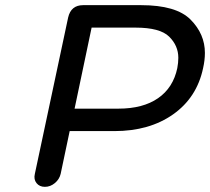

<svg xmlns="http://www.w3.org/2000/svg" viewBox="-20 -720 814 744"><path d="M244 -652Q255 -700 302 -700H527Q663 -700 718.5 -644Q774 -588 774 -515Q774 -487 767 -456Q743 -342 651 -277Q559 -212 423 -212H250L215 -46Q210 -25 192.5 -10.5Q175 4 154 4Q133 4 121.5 -10.5Q110 -25 115 -46ZM439 -299Q534 -299 592.5 -339.5Q651 -380 667 -456Q671 -477 671 -496Q671 -543 635.5 -578Q600 -613 505 -613H335L269 -299Z"/></svg>

Font: Sepalumica Med
Style: Italic
Weight: 500
Italic angle: -12°
Designer: Julieta Ulanovsky
Foundry: Julieta Ulanovsky
Version: Version 7.200